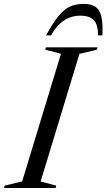

<svg xmlns="http://www.w3.org/2000/svg" viewBox="-54 -942 534 962"><path d="M251.5 -672.5 172.5 -693 176 -705H435L431 -693L344 -672L149.5 -32.5L228 -12L224.5 0H-34L-30.5 -12L57 -33ZM348 -863.5Q318.5 -863.5 292.2 -853Q266 -842.5 243.5 -820.8Q221 -799 201.5 -764.5H176.5Q210.5 -826.5 238.5 -860.8Q266.5 -895 296.2 -908.8Q326 -922.5 364.5 -922.5Q401.5 -922.5 423.2 -908.5Q445 -894.5 453.5 -860.2Q462 -826 459 -764.5H437Q438 -816 417.2 -839.8Q396.5 -863.5 348 -863.5Z"/></svg>

Font: Newsreader 60pt
Style: Italic
Weight: 400
Italic angle: -17°
Designer: Hugues Gentile
Foundry: Production Type
Version: Version 1.003